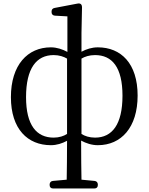

<svg xmlns="http://www.w3.org/2000/svg" viewBox="-20 -804 845 1091"><path d="M262 245V247C262 260 269 267 282 267H516C529 267 536 260 536 247V245C536 233 529 225 517 224L443 217C442 156 441 96 441 -5C469 10 501 21 536 21C669 21 762 -80 762 -261C762 -444 667 -535 536 -535C502 -535 471 -525 443 -510V-616L446 -761C446 -771 444 -777 439 -781C434 -785 427 -785 417 -783L291 -759C279 -757 273 -750 273 -738V-735C273 -723 280 -716 292 -715L363 -711V-509C335 -524 303 -535 269 -535C137 -535 42 -435 42 -252C42 -70 138 21 269 21C303 21 333 11 361 -4C361 89 360 154 359 217L281 224C269 225 262 233 262 245ZM128 -252C128 -416 187 -491 285 -491C316 -491 343 -482 361 -471V-43C343 -31 316 -22 285 -22C188 -22 128 -92 128 -252ZM443 -43V-471C461 -482 488 -491 520 -491C617 -491 676 -422 676 -260C676 -98 618 -22 520 -22C488 -22 461 -31 443 -43Z"/></svg>

Font: 寒蝉锦书宋 Text
Style: Regular
Weight: 400
Designer: 寒蝉锦书宋{Warren} 思源宋体{Ryoko NISHIZUKA 西塚涼子 (kana & ideographs); Frank Grießhammer (Latin, Greek & Cyrillic); Wenlong ZHANG 
Foundry: Adobe & ChillType
Version: Version 2.000;Glyphs 3.1.1 (3135)